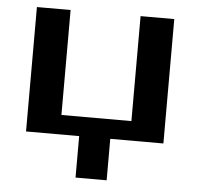

<svg xmlns="http://www.w3.org/2000/svg" viewBox="-48 -529 757 738"><g transform="rotate(5 330.0 -160.0)"><path d="M65 0V-480H195V-75H465V-480H595V0H390V160H270V0Z"/></g></svg>

Font: Xolonium
Style: Regular
Weight: 400
Designer: Severin Meyer
Version: Version 4.2